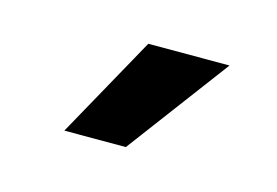

<svg xmlns="http://www.w3.org/2000/svg" viewBox="-40 -812 431 299"><g transform="rotate(15 175.5 -662.5)"><path d="M177.2 -580.6 300.3 -745.1H169.4L78.1 -580.6Z"/></g></svg>

Font: Faust Sans Bold
Style: Regular
Weight: 700
Designer: Andreas Faust
Version: Version 1.003;Glyphs 3.1.2 (3151)